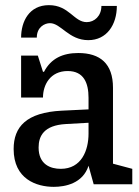

<svg xmlns="http://www.w3.org/2000/svg" viewBox="-20 -716 540 746"><path d="M189 10C233 10 302 -3 324 -72L344 0H494V-60L419 -80V-375C419 -469 369 -510 284 -510C224 -510 178 -489 151 -437H147L127 -500H62V-337H147C147 -386 175 -440 243 -440C306 -440 324 -393 324 -336V-291L220 -286C82 -279 33 -223 33 -137C33 -20 122 10 189 10ZM216 -60C176 -60 130 -77 130 -143C130 -188 151 -229 235 -234L324 -239V-197C324 -132 297 -60 216 -60ZM374 -693C374 -654 347 -630 317 -630C267 -630 249 -696 170 -696C93 -696 62 -632 62 -570H123C123 -611 154 -626 174 -626C217 -626 247 -560 323 -560C395 -560 434 -620 434 -693Z"/></svg>

Font: Hermeneus One
Style: Regular
Weight: 400
Designer: Rodrigo Fuenzalida, Pablo Impallari
Foundry: Pablo Impallari, Rodrigo Fuenzalida
Version: Version 1.002